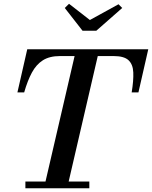

<svg xmlns="http://www.w3.org/2000/svg" viewBox="-20 -1016 820 1036"><path d="M465 -908 619.5 -993 639.5 -973 499.5 -850H425.5L329.5 -973L352.5 -995.5ZM117 -36.5H225.5L382.5 -713.5H303.5Q247.5 -713.5 211.5 -690.8Q175.5 -668 152 -624.2Q128.5 -580.5 110.5 -517.5H74L127 -750H780L727 -517.5H690.5Q701 -581 699.2 -624.8Q697.5 -668.5 673.5 -691Q649.5 -713.5 593.5 -713.5H507.5L350.5 -36.5H462V0H117Z"/></svg>

Font: Bodoni* 06pt Medium
Style: Italic
Weight: 500
Italic angle: -13°
Version: Version 2.3